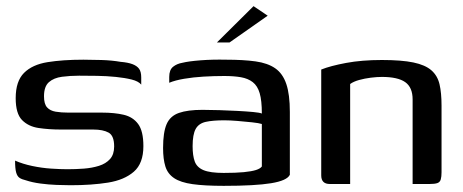

<svg xmlns="http://www.w3.org/2000/svg" viewBox="-20 -598 1504 624"><path d="M209 4Q190 4 164 3Q138 2 111.5 -1.5Q85 -5 64 -12Q51 -15 43.5 -20Q36 -25 32.5 -37.5Q29 -50 29 -76Q54 -65 85 -58.5Q116 -52 146.5 -50Q177 -48 199 -48Q226 -48 252.5 -50Q279 -52 301.5 -59Q324 -66 337.5 -81Q351 -96 351 -122Q351 -157 333 -167Q315 -177 283 -177H178Q139 -177 105.5 -182Q72 -187 51.5 -208Q31 -229 31 -279Q31 -334 58 -361Q85 -388 134.5 -396Q184 -404 251 -404Q276 -404 309.5 -403Q343 -402 372 -397Q396 -395 410.5 -389.5Q425 -384 432 -374.5Q439 -365 439 -346V-323Q430 -334 408 -339.5Q386 -345 356.5 -348Q327 -351 295.5 -351.5Q264 -352 237 -352Q208 -352 181.5 -348.5Q155 -345 139 -331Q123 -317 123 -285Q123 -260 133 -249Q143 -238 161 -235Q179 -232 202 -232H312Q352 -232 382 -225Q412 -218 429 -195Q446 -172 446 -123Q446 -67 415 -40Q384 -13 331 -4.5Q278 4 209 4Z M707 6Q645 6 606 0.5Q567 -5 546 -19Q525 -33 517.5 -57Q510 -81 510 -117Q510 -168 521.5 -194.5Q533 -221 561.5 -231Q590 -241 638 -241Q663 -241 693.5 -240Q724 -239 752.5 -237.5Q781 -236 802.5 -234Q824 -232 831 -229Q831 -271 824 -295Q817 -319 801.5 -331Q786 -343 763 -347Q740 -351 709 -351Q675 -351 641.5 -349Q608 -347 578.5 -342Q549 -337 530 -329V-348Q530 -371 542.5 -381Q555 -391 573 -394Q593 -399 632 -402Q671 -405 715 -404Q771 -404 810.5 -398.5Q850 -393 874.5 -376Q899 -359 910.5 -325Q922 -291 922 -234V-30Q913 -11 861 -2.5Q809 6 707 6ZM707 -36Q747 -36 772.5 -38.5Q798 -41 812 -45.5Q826 -50 831 -57V-195Q822 -198 799 -200.5Q776 -203 751 -205Q726 -207 709 -207Q672 -207 649 -202Q626 -197 616 -179Q606 -161 606 -123Q606 -92 613 -73Q620 -54 641.5 -45Q663 -36 707 -36ZM685 -460 804 -578 850 -547 726 -460Z M1052 0Q1024 0 1024 -28V-372Q1054 -384 1105 -393.5Q1156 -403 1221 -403Q1285 -403 1323.5 -395Q1362 -387 1382 -369.5Q1402 -352 1408.5 -324Q1415 -296 1415 -255V-38Q1415 -24 1412.5 -15Q1410 -6 1401.5 -3Q1393 0 1376 0H1321V-275Q1321 -314 1297 -331Q1273 -348 1221 -348Q1205 -348 1185 -345.5Q1165 -343 1147 -338Q1129 -333 1118 -325V0Z"/></svg>

Font: Genos Thin Medium
Style: Regular
Weight: 500
Version: Version 1.010